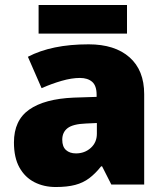

<svg xmlns="http://www.w3.org/2000/svg" viewBox="-20 -741 663 771"><path d="M336 -563Q441 -563 500 -511Q559 -459 559 -363V0H427L390 -73H386Q363 -44 338.5 -25.5Q314 -7 282 1.5Q250 10 204 10Q156 10 118 -9.5Q80 -29 58 -68.5Q36 -108 36 -169Q36 -258 97.5 -301Q159 -344 276 -349L368 -352V-360Q368 -397 350 -412.5Q332 -428 301 -428Q268 -428 228 -416.5Q188 -405 147 -387L92 -513Q140 -538 200.5 -550.5Q261 -563 336 -563ZM325 -245Q273 -243 251.5 -226.5Q230 -210 230 -180Q230 -152 245 -138.5Q260 -125 285 -125Q320 -125 344.5 -147Q369 -169 369 -204V-247ZM490 -721V-606H135V-721Z"/></svg>

Font: Noto Sans Devanagari Black
Style: Regular
Weight: 900
Version: Version 2.003